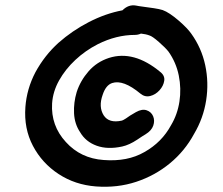

<svg xmlns="http://www.w3.org/2000/svg" viewBox="-20 -727 843 726"><path d="M343 -22Q424 -16 495 -39.5Q566 -63 622.5 -109.5Q679 -156 714 -221Q749 -280 759.5 -347.5Q770 -415 756 -480.5Q742 -546 703 -600Q689 -620 657 -648Q620 -680 595 -689Q582 -693 562 -696Q542 -699 522.5 -701.5Q503 -704 494 -706Q466 -711 443 -688Q379 -676 316 -643.5Q253 -611 201 -565Q149 -518 114 -454Q81 -391 76 -322Q70 -241 104.5 -175.5Q139 -110 201.5 -69Q264 -28 343 -22ZM372 -122Q285 -128 229 -190Q172 -252 177 -336Q180 -381 203.5 -423Q227 -465 265 -500.5Q303 -536 350 -560Q420 -595 490 -595Q502 -595 513 -600Q532 -598 545 -593Q556 -590 581 -568Q606 -546 617 -532Q646 -491 656 -441.5Q666 -392 658.5 -343Q651 -294 627 -254Q592 -189 526 -152Q462 -115 372 -122ZM442 -173Q469 -179 499 -199L517 -211L530 -219Q553 -233 559.5 -252Q566 -271 559 -287.5Q552 -304 534.5 -310Q517 -316 494 -303Q485 -298 472 -290L456 -279Q445 -272 441 -271Q392 -260 372 -291Q352 -323 368 -368Q380 -405 404 -413Q446 -427 511 -373Q528 -359 548 -364Q568 -369 583 -385.5Q598 -402 601 -421.5Q604 -441 586 -455Q486 -538 392 -508Q346 -493 315 -457.5Q284 -422 270 -379Q258 -339 260 -298.5Q262 -258 283 -227Q304 -191 345.5 -176Q387 -161 442 -173Z"/></svg>

Font: Balsamiq Sans
Style: Italic
Weight: 400
Italic angle: -12°
Designer: Michael Angeles
Foundry: Balsamiq SRL
Version: Version 1.020; ttfautohint (v1.8.4.7-5d5b);gftools[0.9.26]